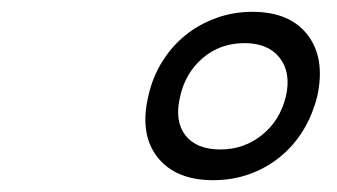

<svg xmlns="http://www.w3.org/2000/svg" viewBox="-20 -727 570 325"><path d="M231 -564Q238 -596 254.5 -622.5Q271 -649 294 -667.5Q317 -686 346 -696.5Q375 -707 407 -707Q471 -707 501 -667.5Q531 -628 517 -564Q509 -532 493 -506Q477 -480 453.5 -461Q430 -442 401.5 -432Q373 -422 341 -422Q277 -422 246.5 -461Q216 -500 231 -564ZM285 -564Q275 -523 293.5 -498.5Q312 -474 353 -474Q393 -474 423.5 -498.5Q454 -523 464 -564Q473 -604 453.5 -629Q434 -654 394 -654Q353 -654 323.5 -629Q294 -604 285 -564Z"/></svg>

Font: Panefresco 500wt
Style: Italic
Weight: 700
Foundry: Campivisivi & Chank Co
Version: Version 1.000